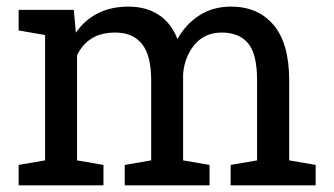

<svg xmlns="http://www.w3.org/2000/svg" viewBox="-20 -558 1005 578"><path d="M211.9 -391.1V-75.2L291.5 -61.5V0H36.1V-61.5L115.7 -75.2V-452.6L36.1 -466.3V-528.3H202.1L208.5 -459.5Q233.9 -497.1 273.9 -517.6Q314 -538.1 366.7 -538.1Q419.4 -538.1 457.3 -513.7Q495.1 -489.3 514.2 -440.4Q539.1 -485.4 580.1 -511.7Q621.1 -538.1 675.8 -538.1Q756.8 -538.1 803.7 -482.7Q850.6 -427.2 850.6 -315.9V-75.2L930.2 -61.5V0H674.3V-61.5L753.9 -75.2V-316.9Q753.9 -395 727.1 -427.5Q700.2 -460 647.5 -460Q597.2 -460 566.7 -424.6Q536.1 -389.2 531.2 -335.4V-75.2L610.8 -61.5V0H355.5V-61.5L435.1 -75.2V-316.9Q435.1 -391.1 407.5 -425.5Q379.9 -460 327.6 -460Q283.7 -460 255.4 -441.9Q227.1 -423.8 211.9 -391.1Z"/></svg>

Font: Battambang
Style: Regular
Weight: 400
Designer: Danh Hong
Version: Version 8.002; ttfautohint (v1.8.3)